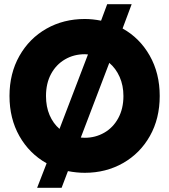

<svg xmlns="http://www.w3.org/2000/svg" viewBox="-20 -804 802 910"><path d="M201 -30Q119 -76 72 -159Q25 -242 25 -349Q25 -456 72 -539Q119 -622 200 -668Q281 -714 382 -714Q419 -714 459 -706L488 -784H604L561 -669Q642 -624 689.5 -540.5Q737 -457 737 -349Q737 -242 690.5 -159.5Q644 -77 563 -31Q482 15 382 15Q343 15 302 7L272 86H156ZM397 -546Q392 -547 382 -547Q330 -547 288 -522.5Q246 -498 222 -453.5Q198 -409 198 -349Q198 -298 215 -258.5Q232 -219 262 -193ZM565 -349Q565 -399 547 -439.5Q529 -480 498 -506L363 -152Q369 -151 382 -151Q432 -151 474 -175Q516 -199 540.5 -244Q565 -289 565 -349Z"/></svg>

Font: Readiness
Style: Bold
Weight: 700
Designer: Katatrad Team
Foundry: CadsonDemak
Version: Version 1.00;January 16, 2020;FontCreator 12.0.0.2550 64-bit